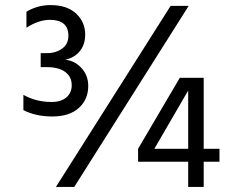

<svg xmlns="http://www.w3.org/2000/svg" viewBox="-20 -735 906 755"><path d="M84 -626V-689Q128 -715 178 -715Q244 -715 279.5 -681.5Q315 -648 315 -599Q315 -560 294 -534Q273 -508 236 -500Q273 -497 300 -468Q327 -439 327 -397Q327 -344 290 -310.5Q253 -277 186 -277Q120 -277 72 -302V-362Q122 -334 183 -334Q220 -334 241 -352Q262 -370 262 -400Q262 -433 236.5 -452Q211 -471 164 -471H140V-526H164Q200 -526 224.5 -544Q249 -562 249 -594Q249 -657 176 -657Q132 -657 84 -626ZM651 -712H722L272 0H200ZM587 -150H720V-379ZM843 -150V-99H781V0H720V-99H523V-150L687 -429H781V-150Z"/></svg>

Font: Hind
Style: Regular
Weight: 400
Designer: Manushi Parikh, Satya Rajpurohit
Foundry: Indian Type Foundry
Version: Version 2.000;PS 1.0;hotconv 1.0.79;makeotf.lib2.5.61930